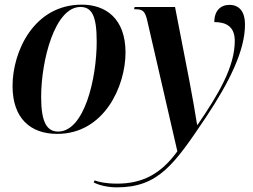

<svg xmlns="http://www.w3.org/2000/svg" viewBox="-20 -566 1090 826"><path d="M226 10C429 10 520 -196 520 -340C520 -486 435 -546 332 -546C126 -546 34 -345 34 -196C34 -57 111 10 226 10ZM483 240C662 240 730 141 867 -63C967 -214 1034 -348 1034 -461C1034 -514 1011 -545 967 -545C929 -545 902 -520 902 -471C954 -471 990 -451 990 -390C990 -280 922 -163 830 -29H828C822 -68 805 -166 795 -217L733 -536H559L557 -526H566C596 -526 605 -515 614 -475L743 85C672 183 592 224 484 224C436 224 405 217 387 210L383 219C407 231 443 240 483 240ZM230 0C182 0 157 -40 157 -148C157 -307 216 -536 326 -536C376 -536 396 -496 396 -387C396 -228 343 0 230 0Z"/></svg>

Font: Noto Serif Display SemiCondensed SemiBold
Style: Italic
Weight: 600
Width: 4
Italic angle: -12°
Designer: Monotype Design Team
Foundry: Monotype Imaging Inc.
Version: Version 2.009